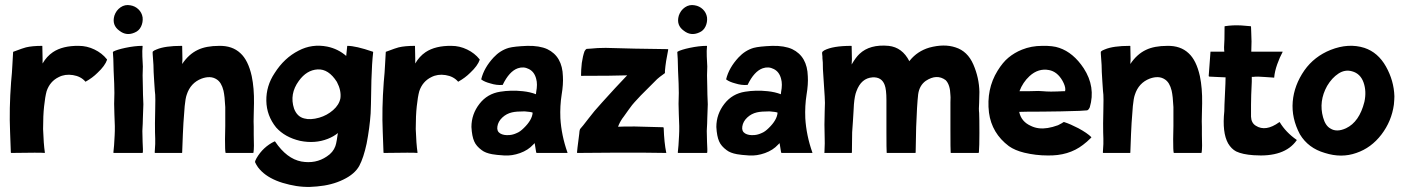

<svg xmlns="http://www.w3.org/2000/svg" viewBox="-20 -605 5572 762"><path d="M404 -370Q405 -369 405 -368Q397 -344 367 -316Q347 -296 320 -281Q319 -280 319 -281Q301 -302 269.5 -307Q238 -312 213 -299Q178 -282 165 -243Q159 -221 155 -183Q151 -147 151 -93Q153 -34 158 0Q158 2 157 2Q144 0 25 2Q23 2 23 0Q23 -2 20 -82Q16 -172 24 -279Q28 -320 29 -345Q32 -393 32 -398Q32 -400 34 -400Q74 -415 83 -417Q108 -423 147 -423Q148 -423 148 -422Q149 -401 149 -372V-353Q165 -381 190 -398Q229 -424 293 -423Q325 -423 355 -408.5Q385 -394 404 -370Z M549 -191Q549 -183 547 -135Q547 -126 546.5 -114.5Q546 -103 545.5 -96Q545 -89 545 -85Q545 -63 546 -42Q548 -5 547 0L545 2H489H432Q430 2 430 0Q433 -23 435 -67Q437 -100 434 -152Q432 -192 434 -236Q434 -267 431 -324Q430 -381 428 -398L429 -399V-400Q444 -408 477 -415Q515 -423 544 -423Q546 -423 546 -422Q544 -404 545 -381Q547 -343 547 -341Q545 -312 547 -259Q547 -246 547.5 -229.5Q548 -213 548.5 -204.5Q549 -196 549 -191ZM454 -483Q423 -505 434 -543Q441 -564 458.5 -576Q476 -588 497 -584Q516 -581 529.5 -568Q543 -555 546 -536Q548 -517 540 -500Q532 -483 515 -476Q482 -461 454 -483Z M988 -195Q988 -172 987 -151Q986 -120 987 -102V-71Q989 -18 986 0Q986 2 984 2H876Q875 2 875 0Q873 -6 873 -53Q874 -86 874 -105V-141V-180Q872 -223 867 -245Q859 -278 840 -290Q816 -306 780 -293Q736 -276 721 -229Q716 -215 713 -184L708 -117Q706 -86 703 0Q703 2 702 2H596Q594 2 594 0Q597 -39 596 -55Q595 -73 595 -116Q595 -143 596 -172Q597 -217 596 -229Q595 -233 592 -281Q589 -324 589 -347Q588 -357 586 -390Q585 -399 587 -401Q591 -405 602 -409Q635 -423 701 -423Q703 -423 703 -422Q704 -400 704 -370Q704 -359 703 -351Q729 -390 765 -407Q798 -423 850 -423Q902 -424 934 -394Q965 -366 979 -303Q989 -255 988 -195Z M1459 -400Q1461 -400 1461 -398Q1456 -355 1454 -286Q1452 -164 1451 -155Q1447 -97 1435 -35Q1423 21 1406 53Q1388 86 1342 108Q1297 130 1238 135Q1183 141 1129 128Q1071 115 1035 89Q1017 76 1004 59L997 48L992 38Q992 34 998 23Q1024 -22 1070 -44Q1071 -44 1072 -43Q1118 25 1176 36Q1233 46 1277 16Q1302 0 1311 -25Q1314 -33 1317 -51Q1317 -52 1318.5 -61.5Q1320 -71 1321 -77Q1304 -63 1281 -54Q1230 -34 1171 -46Q1111 -60 1076 -99Q1038 -146 1037 -205Q1036 -264 1070 -315Q1108 -375 1165 -404Q1218 -432 1279 -420Q1322 -411 1354 -383L1358 -422Q1358 -423 1359 -423Q1392 -423 1459 -400ZM1331 -215Q1335 -246 1317 -280Q1284 -332 1240.5 -329.5Q1197 -327 1166 -284Q1128 -232 1147 -174Q1159 -142 1187 -135Q1212 -128 1247 -138Q1278 -147 1302 -168Q1326 -189 1331 -215Z M1883 -370Q1884 -369 1884 -368Q1876 -344 1846 -316Q1826 -296 1799 -281Q1798 -280 1798 -281Q1780 -302 1748.5 -307Q1717 -312 1692 -299Q1657 -282 1644 -243Q1638 -221 1634 -183Q1630 -147 1630 -93Q1632 -34 1637 0Q1637 2 1636 2Q1623 0 1504 2Q1502 2 1502 0Q1502 -2 1499 -82Q1495 -172 1503 -279Q1507 -320 1508 -345Q1511 -393 1511 -398Q1511 -400 1513 -400Q1553 -415 1562 -417Q1587 -423 1626 -423Q1627 -423 1627 -422Q1628 -401 1628 -372V-353Q1644 -381 1669 -398Q1708 -424 1772 -423Q1804 -423 1834 -408.5Q1864 -394 1883 -370Z M2232 0Q2234 2 2230 2H2110L2108 0L2102 -37L2096 -31Q2076 -9 2044 2.5Q2012 14 1981 12Q1949 10 1933 7Q1906 2 1892 -9Q1870 -25 1862 -44Q1853 -64 1851 -101Q1851 -152 1883 -193Q1914 -233 1965 -241Q2008 -248 2055 -243Q2084 -240 2107 -231Q2108 -235 2108 -240Q2114 -271 2108 -292Q2101 -320 2079 -331Q2058 -342 2035 -334Q2001 -322 1975 -268H1974Q1951 -266 1926 -274Q1903 -280 1891 -289L1890 -290V-291Q1901 -336 1939 -377Q1965 -405 1999 -415Q2021 -421 2073 -423Q2121 -424 2152 -410Q2212 -381 2214 -302Q2216 -271 2209 -229Q2202 -185 2204 -136Q2208 -68 2232 0ZM2059 -97Q2092 -129 2094 -158Q2088 -161 2062 -163Q2029 -163 2012 -159Q1990 -154 1973.5 -138.5Q1957 -123 1954 -103Q1951 -84 1965 -75.5Q1979 -67 2002 -69Q2016 -70 2031 -77Q2044 -82 2059 -97Z M2614 -98Q2616 -38 2624 0Q2626 2 2623 2Q2588 2 2541 1H2406Q2331 2 2272 2Q2270 2 2270 0Q2270 -6 2278 -67Q2279 -72 2279 -75Q2280 -92 2284 -95Q2290 -101 2316 -135Q2336 -162 2370 -199Q2376 -205 2395 -226.5Q2414 -248 2421 -255L2469 -306Q2411 -304 2287 -304Q2286 -304 2286 -306Q2286 -328 2289 -355Q2293 -383 2300 -402Q2305 -410 2308 -411Q2315 -411 2324 -412Q2350 -415 2384 -415Q2402 -415 2500 -412Q2608 -410 2630 -410Q2632 -410 2632 -408Q2622 -360 2619 -324V-315L2611 -309Q2598 -300 2588 -291L2557 -260L2523 -226L2498 -199Q2491 -192 2474.5 -169Q2458 -146 2456 -143Q2444 -128 2436 -110L2433 -102Q2448 -103 2499 -103Q2518 -103 2556 -101.5Q2594 -100 2612 -100Z M2789 -191Q2789 -183 2787 -135Q2787 -126 2786.5 -114.5Q2786 -103 2785.5 -96Q2785 -89 2785 -85Q2785 -63 2786 -42Q2788 -5 2787 0L2785 2H2729H2672Q2670 2 2670 0Q2673 -23 2675 -67Q2677 -100 2674 -152Q2672 -192 2674 -236Q2674 -267 2671 -324Q2670 -381 2668 -398L2669 -399V-400Q2684 -408 2717 -415Q2755 -423 2784 -423Q2786 -423 2786 -422Q2784 -404 2785 -381Q2787 -343 2787 -341Q2785 -312 2787 -259Q2787 -246 2787.5 -229.5Q2788 -213 2788.5 -204.5Q2789 -196 2789 -191ZM2694 -483Q2663 -505 2674 -543Q2681 -564 2698.5 -576Q2716 -588 2737 -584Q2756 -581 2769.5 -568Q2783 -555 2786 -536Q2788 -517 2780 -500Q2772 -483 2755 -476Q2722 -461 2694 -483Z M3204 0Q3206 2 3202 2H3082L3080 0L3074 -37L3068 -31Q3048 -9 3016 2.5Q2984 14 2953 12Q2921 10 2905 7Q2878 2 2864 -9Q2842 -25 2834 -44Q2825 -64 2823 -101Q2823 -152 2855 -193Q2886 -233 2937 -241Q2980 -248 3027 -243Q3056 -240 3079 -231Q3080 -235 3080 -240Q3086 -271 3080 -292Q3073 -320 3051 -331Q3030 -342 3007 -334Q2973 -322 2947 -268H2946Q2923 -266 2898 -274Q2875 -280 2863 -289L2862 -290V-291Q2873 -336 2911 -377Q2937 -405 2971 -415Q2993 -421 3045 -423Q3093 -424 3124 -410Q3184 -381 3186 -302Q3188 -271 3181 -229Q3174 -185 3176 -136Q3180 -68 3204 0ZM3031 -97Q3064 -129 3066 -158Q3060 -161 3034 -163Q3001 -163 2984 -159Q2962 -154 2945.5 -138.5Q2929 -123 2926 -103Q2923 -84 2937 -75.5Q2951 -67 2974 -69Q2988 -70 3003 -77Q3016 -82 3031 -97Z M3866 -157Q3867 -136 3867 -77Q3867 -24 3865 0L3863 2H3754Q3753 2 3753 0Q3752 -9 3752 -89V-170V-199Q3753 -224 3752 -227Q3751 -269 3733 -287Q3698 -313 3654 -284Q3629 -266 3624 -231Q3619 -187 3616 -100Q3614 -8 3614 0Q3614 2 3612 2H3500Q3499 2 3499 0Q3498 -10 3498 -82V-160V-208Q3498 -250 3491 -268Q3479 -300 3443 -298Q3398 -295 3379 -243Q3372 -226 3369 -191Q3369 -189 3367.5 -164Q3366 -139 3365 -123L3362 -80Q3362 -70 3361.5 -41.5Q3361 -13 3361 0Q3361 2 3359 2H3253Q3250 2 3252 0Q3254 -44 3253 -54Q3253 -77 3252 -110Q3252 -138 3253 -163Q3255 -201 3253 -222L3246 -330Q3246 -345 3245.5 -357Q3245 -369 3244 -374V-380Q3242 -397 3243 -397Q3243 -400 3251 -405Q3285 -423 3358 -423Q3360 -423 3360 -422Q3361 -400 3361 -370Q3361 -358 3360 -349Q3376 -377 3391 -391Q3432 -430 3507 -423Q3561 -417 3589 -362L3591 -365Q3621 -402 3668 -416Q3727 -432 3772 -417Q3820 -402 3843 -349Q3866 -296 3867 -240Q3867 -217 3866 -198Q3864 -171 3866 -157Z M4311 -61V-60V-59Q4293 -41 4278 -30Q4221 14 4137 12Q4091 12 4045 1Q4008 -8 3984 -25Q3916 -76 3905 -158Q3894 -251 3939 -324Q3960 -358 3982 -376Q4006 -396 4036 -408Q4073 -423 4116 -423Q4159 -424 4184 -415Q4240 -396 4281 -334Q4329 -260 4305 -179Q4300 -168 4294 -167Q4293 -167 4264 -165Q4255 -165 4227 -164Q4199 -163 4190 -163Q4158 -163 4117 -162Q4046 -162 4025 -161Q4033 -122 4072 -105Q4101 -91 4138 -97Q4157 -100 4179 -108L4196 -117Q4201 -122 4205 -120Q4227 -113 4260 -96Q4295 -77 4311 -61ZM4066 -303Q4039 -278 4026 -243H4061Q4078 -244 4101 -244Q4106 -244 4119 -243Q4132 -242 4133 -242Q4148 -241 4176 -242Q4189 -243 4199 -243H4207Q4207 -246 4208 -250Q4208 -264 4197 -284Q4176 -321 4143 -327Q4101 -335 4066 -303Z M4751 -195Q4751 -172 4750 -151Q4749 -120 4750 -102V-71Q4752 -18 4749 0Q4749 2 4747 2H4639Q4638 2 4638 0Q4636 -6 4636 -53Q4637 -86 4637 -105V-141V-180Q4635 -223 4630 -245Q4622 -278 4603 -290Q4579 -306 4543 -293Q4499 -276 4484 -229Q4479 -215 4476 -184L4471 -117Q4469 -86 4466 0Q4466 2 4465 2H4359Q4357 2 4357 0Q4360 -39 4359 -55Q4358 -73 4358 -116Q4358 -143 4359 -172Q4360 -217 4359 -229Q4358 -233 4355 -281Q4352 -324 4352 -347Q4351 -357 4349 -390Q4348 -399 4350 -401Q4354 -405 4365 -409Q4398 -423 4464 -423Q4466 -423 4466 -422Q4467 -400 4467 -370Q4467 -359 4466 -351Q4492 -390 4528 -407Q4561 -423 4613 -423Q4665 -424 4697 -394Q4728 -366 4742 -303Q4752 -255 4751 -195Z M5126 -50Q5127 -49 5126 -48Q5078 20 4955 11Q4911 8 4886 -4Q4867 -14 4854 -36Q4830 -79 4839 -164Q4839 -182 4841.5 -231Q4844 -280 4844 -298Q4835 -298 4809.5 -299.5Q4784 -301 4779 -301L4777 -303L4784 -398V-399Q4784 -400 4785 -400H4812H4839Q4838 -407 4838 -418Q4840 -439 4840 -499Q4840 -501 4841 -501Q4873 -506 4907 -504Q4912 -504 4925 -502.5Q4938 -501 4943 -501Q4945 -501 4945 -499Q4945 -487 4946 -472Q4947 -458 4947 -440Q4946 -416 4946 -400H5069Q5072 -400 5070 -398Q5059 -378 5049 -350Q5039 -322 5037 -298Q5037 -295 5035 -297Q5027 -297 4998.5 -299.5Q4970 -302 4955 -300H4948V-281Q4945 -222 4945 -189V-142Q4946 -117 4964 -106Q5003 -81 5057 -120Q5058 -121 5059 -120Q5083 -80 5126 -50Z M5395 -415Q5449 -397 5480.5 -341Q5512 -285 5514 -223Q5514 -212 5512 -190Q5503 -124 5462.5 -71Q5422 -18 5363 2Q5304 23 5238 2Q5172 -17 5139 -72Q5105 -136 5110.5 -201.5Q5116 -267 5157 -326Q5196 -381 5261 -407Q5332 -435 5395 -415ZM5395 -201Q5404 -243 5391.5 -278Q5379 -313 5346 -322Q5318 -330 5292 -313Q5266 -296 5247 -264Q5213 -203 5231 -139Q5240 -106 5260 -95Q5285 -79 5322 -96Q5375 -121 5395 -201Z"/></svg>

Font: Tovari Sans
Style: Bold
Weight: 700
Designer: Verneri Kontto, Denis Ignatov
Foundry: Verneri Kontto
Version: Version 1.10 May 7, 2019